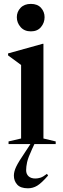

<svg xmlns="http://www.w3.org/2000/svg" viewBox="-20 -758 330 1010"><path d="M142.5 -593Q108 -593 88.2 -615.8Q68.5 -638.5 68.5 -667.5Q68.5 -696 88.2 -716.8Q108 -737.5 142.5 -737.5Q177 -737.5 195.8 -716.8Q214.5 -696 214.5 -667.5Q214.5 -638.5 195.8 -615.8Q177 -593 142.5 -593ZM149 25.5Q127.5 72 122.5 95.5Q117.5 119 117.5 137Q117.5 157.5 130.2 169.2Q143 181 166 181Q178.5 181 192.5 176.8Q206.5 172.5 227 156.5L233 165.5Q198 205.5 175.5 219Q153 232.5 127 232.5Q88 232.5 70.5 213Q53 193.5 53 166Q53 144.5 65.2 118.8Q77.5 93 112 42.5L140 0H25V-14L91 -29.5V-416Q83 -422.5 64.2 -436Q45.5 -449.5 22.5 -466.5V-477L204 -527.5H208.5V-29.5L273 -14V0H161Z"/></svg>

Font: Newsreader Display Medium
Style: Regular
Weight: 500
Designer: Hugues Gentile
Foundry: Production Type
Version: Version 1.001